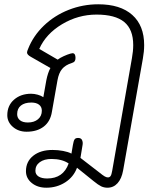

<svg xmlns="http://www.w3.org/2000/svg" viewBox="-20 -604 746 895"><path d="M101 194Q101 149 135 122Q169 95 225 95Q250 95 274 99.5Q298 104 313 112L320 71Q323 53 327.5 46Q332 39 344 39Q358 39 362.5 49Q367 59 365 71L355 132L443 200Q459 213 467.5 218Q476 223 483 223Q491 223 495.5 216.5Q500 210 503 192L595 -333Q601 -366 601 -394Q601 -467 559 -501.5Q517 -536 430 -536Q344 -536 269 -491Q194 -446 163 -376L249 -326Q259 -334 276.5 -342Q294 -350 308 -354L318 -356Q332 -356 332 -334Q332 -324 328 -318.5Q324 -313 314 -310Q285 -301 269.5 -282.5Q254 -264 248 -230L222 -83Q215 -38 184 -14Q153 10 104 10Q66 10 40 -12.5Q14 -35 14 -67Q14 -112 45.5 -139.5Q77 -167 125 -167Q140 -167 156 -162.5Q172 -158 182 -151L196 -230Q203 -265 215 -287L124 -339Q106 -349 106 -359Q106 -365 111 -376Q135 -437 184.5 -484.5Q234 -532 300 -558Q366 -584 438 -584Q541 -584 596.5 -534.5Q652 -485 652 -394Q652 -364 646 -331L554 190Q547 229 528 250Q509 271 481 271Q465 271 451.5 264.5Q438 258 416 240L339 178Q323 221 284 246Q245 271 196 271Q155 271 128 249Q101 227 101 194ZM175 -88Q175 -106 162 -116Q149 -126 126 -126Q95 -126 77.5 -112Q60 -98 60 -72Q60 -54 73 -43.5Q86 -33 110 -33Q139 -33 157 -48Q175 -63 175 -88ZM300 158Q269 137 220 137Q186 137 165.5 152Q145 167 145 192Q145 209 159.5 218.5Q174 228 200 228Q275 228 300 158Z"/></svg>

Font: Kodchasan ExtraLight
Style: Italic
Weight: 275
Italic angle: -10°
Version: Version 1.000; ttfautohint (v1.6)